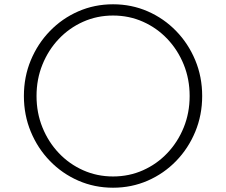

<svg xmlns="http://www.w3.org/2000/svg" viewBox="-20 -860 1056 896"><path d="M507.5 16Q421 16 345.5 -17Q270 -50 213 -108.8Q156 -167.5 123.8 -245.2Q91.5 -323 91.5 -412Q91.5 -501.5 123.8 -579Q156 -656.5 213 -715.2Q270 -774 345.5 -807Q421 -840 507.5 -840Q594 -840 669.5 -807Q745 -774 802 -715.2Q859 -656.5 891.2 -579Q923.5 -501.5 923.5 -412Q923.5 -323 891.2 -245.2Q859 -167.5 802 -108.8Q745 -50 669.5 -17Q594 16 507.5 16ZM507.5 -36.5Q582.5 -36.5 647.5 -65.5Q712.5 -94.5 761.2 -146Q810 -197.5 837.5 -265.5Q865 -333.5 865 -412Q865 -490.5 837.5 -558.5Q810 -626.5 761.2 -678Q712.5 -729.5 647.5 -758.5Q582.5 -787.5 507.5 -787.5Q433 -787.5 368 -758.5Q303 -729.5 254.2 -678Q205.5 -626.5 178 -558.5Q150.5 -490.5 150.5 -412Q150.5 -333.5 178 -265.5Q205.5 -197.5 254.2 -146Q303 -94.5 368 -65.5Q433 -36.5 507.5 -36.5Z"/></svg>

Font: Spartan Thin Light
Style: Regular
Weight: 300
Version: Version 1.004